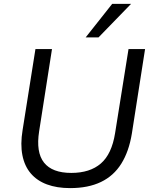

<svg xmlns="http://www.w3.org/2000/svg" viewBox="-20 -957 782 986"><path d="M340 9Q272 9 221 -10Q170 -29 138 -66.5Q106 -104 95 -160Q84 -216 96 -289L162 -705H247L181 -283Q164 -175 206 -122Q248 -69 346 -69Q442 -69 498 -117.5Q554 -166 571 -273L640 -705H725L657 -270Q642 -179 603 -116.5Q564 -54 498.5 -22.5Q433 9 340 9ZM420 -765 556 -937H653L486 -765Z"/></svg>

Font: Nunito Sans 10pt
Style: Italic
Weight: 400
Italic angle: -9°
Designer: Vernon Adams
Foundry: Vernon Adams
Version: Version 3.101;gftools[0.9.27]